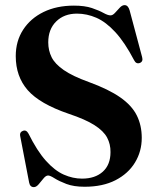

<svg xmlns="http://www.w3.org/2000/svg" viewBox="-20 -734 630 768"><path d="M318.5 13Q275 13 245.5 1.8Q216 -9.5 198.2 -20.8Q180.5 -32 172.5 -32Q163.5 -32 154 -20.2Q144.5 -8.5 134.8 3Q125 14.5 115.5 14.5Q100 14.5 96.5 -4L60.5 -191Q58 -205.5 71.5 -210.5Q85 -216 94 -199.5Q128.5 -130 163.8 -90.8Q199 -51.5 235.2 -35.5Q271.5 -19.5 308 -19.5Q360.5 -19.5 391.2 -47.2Q422 -75 422 -125.5Q422.5 -157 408.5 -183.5Q394.5 -210 358.2 -233.2Q322 -256.5 254.5 -279Q139 -318.5 91 -373.2Q43 -428 43 -509.5Q43 -569.5 72.5 -615Q102 -660.5 154.2 -686Q206.5 -711.5 275.5 -711.5Q319 -711.5 347.8 -701.8Q376.5 -692 394 -682.2Q411.5 -672.5 422 -672.5Q431 -672.5 440.2 -682.8Q449.5 -693 459 -703.2Q468.5 -713.5 478.5 -713.5Q492.5 -713.5 498.5 -692.5L548.5 -505.5Q553.5 -487.5 539 -482Q524.5 -477 516.5 -493Q479 -564.5 441.5 -605.2Q404 -646 365.8 -662.8Q327.5 -679.5 288 -679.5Q236.5 -679.5 204.8 -648.2Q173 -617 173 -564.5Q173 -532 186.5 -505Q200 -478 235 -453.8Q270 -429.5 335 -406Q414.5 -377 461 -344.5Q507.5 -312 527.2 -272.2Q547 -232.5 547 -182.5Q547 -128.5 520 -84Q493 -39.5 442 -13.2Q391 13 318.5 13Z"/></svg>

Font: Fraunces 72pt SemiBold
Style: Regular
Weight: 600
Version: Version 1.000;[b76b70a41]